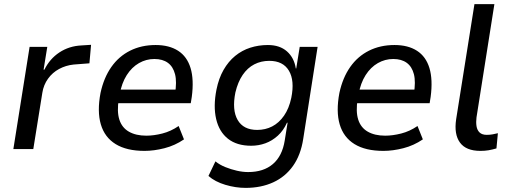

<svg xmlns="http://www.w3.org/2000/svg" viewBox="-20 -725 2486 934"><path d="M45 0 124 -497H210L192 -386H196Q222 -439 269 -470Q316 -501 376 -504L423 -507L415 -417L338 -411Q300 -407 267.5 -389.5Q235 -372 213.5 -342Q192 -312 186 -274L142 0Z M683 9Q596 9 542.5 -24Q489 -57 470.5 -120Q452 -183 469 -273Q485 -347 521.5 -399Q558 -451 613 -478.5Q668 -506 737 -506Q803 -506 846.5 -478Q890 -450 907 -394Q924 -338 913 -254L908 -223H536L547 -289H852L831 -267Q841 -327 831.5 -364Q822 -401 796.5 -419.5Q771 -438 731 -438Q691 -438 656 -418Q621 -398 596.5 -359.5Q572 -321 562 -265L558 -244Q548 -183 560.5 -143.5Q573 -104 607 -84.5Q641 -65 692 -65Q728 -65 769.5 -75.5Q811 -86 849 -112L875 -47Q831 -17 780 -4Q729 9 683 9Z M1175 189Q1126 189 1076 174Q1026 159 994 131L1028 60Q1049 77 1076.5 88Q1104 99 1132.5 105.5Q1161 112 1187 112Q1262 112 1307.5 73Q1353 34 1365 -41L1379 -128H1376Q1359 -90 1331.5 -65Q1304 -40 1271 -28Q1238 -16 1202 -16Q1132 -16 1089 -50Q1046 -84 1031.5 -146Q1017 -208 1033 -289Q1044 -344 1067.5 -385Q1091 -426 1124 -453Q1157 -480 1197.5 -493Q1238 -506 1283 -506Q1341 -506 1376 -475Q1411 -444 1419 -392H1421L1438 -497H1525L1455 -49Q1443 29 1405.5 82Q1368 135 1309 162Q1250 189 1175 189ZM1231 -93Q1271 -93 1304 -110Q1337 -127 1361.5 -162Q1386 -197 1397 -249Q1414 -333 1385.5 -381Q1357 -429 1290 -429Q1250 -429 1217 -412Q1184 -395 1160.5 -360.5Q1137 -326 1125 -275Q1108 -190 1136 -141.5Q1164 -93 1231 -93Z M1845 9Q1758 9 1704.5 -24Q1651 -57 1632.5 -120Q1614 -183 1631 -273Q1647 -347 1683.5 -399Q1720 -451 1775 -478.5Q1830 -506 1899 -506Q1965 -506 2008.5 -478Q2052 -450 2069 -394Q2086 -338 2075 -254L2070 -223H1698L1709 -289H2014L1993 -267Q2003 -327 1993.5 -364Q1984 -401 1958.5 -419.5Q1933 -438 1893 -438Q1853 -438 1818 -418Q1783 -398 1758.5 -359.5Q1734 -321 1724 -265L1720 -244Q1710 -183 1722.5 -143.5Q1735 -104 1769 -84.5Q1803 -65 1854 -65Q1890 -65 1931.5 -75.5Q1973 -86 2011 -112L2037 -47Q1993 -17 1942 -4Q1891 9 1845 9Z M2317 9Q2247 9 2217.5 -31.5Q2188 -72 2199 -145L2288 -705H2385L2298 -154Q2295 -131 2298 -111.5Q2301 -92 2313 -80.5Q2325 -69 2348 -69Q2362 -69 2376.5 -71.5Q2391 -74 2402 -77L2395 -3Q2374 3 2356.5 6Q2339 9 2317 9Z"/></svg>

Font: Nunito Sans 7pt SemiCondensed Medium
Style: Italic
Weight: 500
Width: 4
Italic angle: -9°
Designer: Vernon Adams
Foundry: Vernon Adams
Version: Version 3.101;gftools[0.9.27]